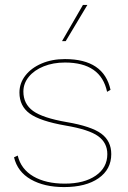

<svg xmlns="http://www.w3.org/2000/svg" viewBox="-20 -750 519 780"><path d="M37 -111 52 -118Q65 -63 115.5 -33.5Q166 -4 243 -4Q322 -4 369 -36.5Q416 -69 416 -124Q416 -170 378.5 -197Q341 -224 246 -240Q143 -258 101 -288.5Q59 -319 59 -374Q59 -412 83 -443Q107 -474 149 -492Q191 -510 244 -510Q402 -510 429 -385L415 -377Q390 -496 244 -496Q196 -496 157.5 -480.5Q119 -465 97 -438Q75 -411 75 -378Q75 -328 114 -299.5Q153 -271 251 -254Q351 -237 391.5 -207Q432 -177 432 -124Q432 -62 380.5 -26Q329 10 240 10Q160 10 105.5 -21Q51 -52 37 -111ZM335 -730 247 -583H232L317 -730Z"/></svg>

Font: Work Sans Thin
Style: Regular
Weight: 260
Designer: Wei Huang
Foundry: Wei Huang
Version: Version 1.500